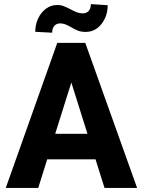

<svg xmlns="http://www.w3.org/2000/svg" viewBox="-20 -921 700 941"><path d="M272.9 -806.2Q257.8 -806.2 246.8 -794.7Q235.8 -783.2 235.8 -760.7L152.8 -765.1Q152.8 -800.3 166.7 -830.1Q180.7 -859.9 205.1 -878.2Q229.5 -896.5 260.7 -896.5Q278.8 -896.5 294.2 -890.1Q309.6 -883.8 324.7 -876Q339.4 -867.7 354.7 -861.6Q370.1 -855.5 387.2 -855.5Q402.8 -855.5 414.1 -866.9Q425.3 -878.4 425.3 -900.9L507.8 -895.5Q507.8 -842.3 477.3 -803.5Q446.8 -764.6 399.9 -764.6Q376.5 -764.6 360.1 -771.5Q343.8 -778.3 329.6 -787.1Q316.9 -794.4 303.5 -800.3Q290 -806.2 272.9 -806.2ZM492.2 0 448.2 -140.1H211.4L167.5 0H8.3L260.7 -710.9H397.9L651.9 0ZM250.5 -265.1H408.7L329.6 -516.6Z"/></svg>

Font: Robert Sans Black
Style: Regular
Weight: 900
Designer: Christian Robertson (extended by Adam Twardoch)
Foundry: Google
Version: Version 12.135;April 2, 2019;FontCreator 11.5.0.2425 64-bit;